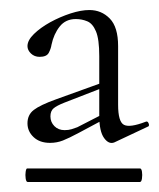

<svg xmlns="http://www.w3.org/2000/svg" viewBox="-20 -650 318 383"><path d="M35.2 -287Q32.2 -287 31.2 -294Q30.2 -301 31.2 -307.5Q32.2 -314 34.2 -314H259.2Q262.2 -314 263.2 -307.5Q264.2 -301 263.2 -294Q262.2 -287 259.2 -287ZM208.2 -366Q197.2 -361.4 187.6 -374.7Q178 -388 178 -419V-538Q178 -572 171.4 -587.5Q164.9 -603 154.1 -607.5Q143.4 -612 131.2 -612Q110.8 -612 99 -597Q87.2 -582 82.8 -561Q81.6 -552.9 77.3 -544.7Q73 -536.6 59.1 -536.6Q48.7 -536.6 41.7 -543.3Q34.8 -550 34.8 -558Q34.8 -569.6 47.7 -582.2Q60.6 -594.8 80.1 -605.6Q99.6 -616.3 120.7 -623.2Q141.8 -630 158.2 -630Q182.4 -630 199 -613Q215.6 -596 215.6 -558V-441Q215.6 -407 227.3 -401Q239 -395 270.2 -407Q274.2 -409 276.2 -404.5Q278.2 -400 276.2 -398ZM79.8 -365Q59.2 -365 47 -376.5Q34.8 -388 34.8 -404Q34.8 -421 47.4 -430.7Q60 -440.4 91.6 -451.8L188.1 -486.6L189.2 -476.6L107.8 -445Q93.2 -439.2 86.9 -433.9Q80.6 -428.6 80.6 -417.8Q80.6 -406.4 88.5 -398.4Q96.4 -390.4 108.9 -390.4Q116.7 -390.4 122.9 -392.3Q129.2 -394.2 134.2 -396.2L194.2 -427L195.2 -416L137.2 -385Q117.4 -374.4 105.4 -369.7Q93.4 -365 79.8 -365Z"/></svg>

Font: Cormorant Garamond Light
Style: Regular
Weight: 300
Designer: Christian Thalmann (Catharsis Fonts)
Foundry: Catharsis Fonts
Version: Version 4.001